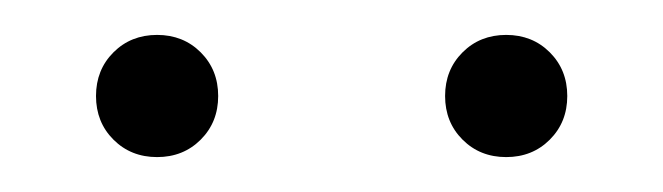

<svg xmlns="http://www.w3.org/2000/svg" viewBox="-20 -690 380 110"><path d="M70 -600Q55 -600 45 -610Q35 -620 35 -635Q35 -650 45 -660Q55 -670 70 -670Q85 -670 95 -660Q105 -650 105 -635Q105 -620 95 -610Q85 -600 70 -600ZM270 -600Q255 -600 245 -610Q235 -620 235 -635Q235 -650 245 -660Q255 -670 270 -670Q285 -670 295 -660Q305 -650 305 -635Q305 -620 295 -610Q285 -600 270 -600Z"/></svg>

Font: PT Root UI Light
Style: Regular
Weight: 300
Designer: Vitaly Kuzmin
Foundry: ParaType Ltd.
Version: Version 2.000G